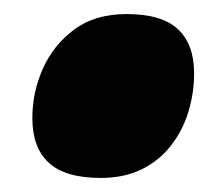

<svg xmlns="http://www.w3.org/2000/svg" viewBox="-20 -460 308 273"><path d="M26 -292Q26 -329 41 -362.5Q56 -396 85.5 -418Q115 -440 160 -440Q210 -440 233 -418.5Q256 -397 256 -356Q256 -328 248 -301.5Q240 -275 223.5 -253.5Q207 -232 182 -219.5Q157 -207 123 -207Q73 -207 49.5 -228.5Q26 -250 26 -292Z"/></svg>

Font: Georama ExtraCondensed Thin Black
Style: Italic
Weight: 900
Italic angle: -9°
Version: Version 1.001